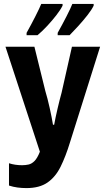

<svg xmlns="http://www.w3.org/2000/svg" viewBox="-20 -953 540 982"><path d="M115 9Q92 9 69.5 6Q47 3 26 -4V-118Q57 -108 93 -108Q110 -108 126 -111.5Q142 -115 156.5 -129.5Q171 -144 184 -177L8 -714H156L212 -487Q223 -451 234 -401.5Q245 -352 251 -315H257Q264 -353 274.5 -398Q285 -443 295 -479L348 -714H492L338 -225Q316 -153 290 -100.5Q264 -48 223 -19.5Q182 9 115 9ZM275 -785Q299 -828 320.5 -870Q342 -912 350 -933H459V-924Q449 -903 427 -875Q405 -847 380 -819.5Q355 -792 336 -773H275ZM116 -785Q141 -830 161.5 -870.5Q182 -911 191 -933H300V-924Q289 -902 268 -875Q247 -848 222 -821Q197 -794 172 -773H116Z"/></svg>

Font: Noto Sans Mono ExtraCondensed
Style: Bold
Weight: 700
Width: 2
Designer: Monotype Design Team
Foundry: Monotype Imaging Inc.
Version: Version 2.014